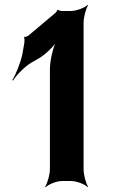

<svg xmlns="http://www.w3.org/2000/svg" viewBox="-20 -758 555 804"><path d="M330 -50V-662C330 -686 340 -723 349 -736L348 -738C336 -726 300 -712 277 -712H237C234 -712 224 -715 224 -717L220 -716C220 -714 214 -705 212 -704L99 -609C96 -606 84 -602 82 -604L81 -600C83 -598 83 -584 82 -579L74 -533C66 -494 46 -446 32 -423L34 -420C49 -444 83 -479 112 -496L140 -512C172 -530 212 -570 226 -598L223 -600C205 -572 189 -510 189 -467V-50C189 -26 178 11 169 24L171 26C183 14 217 0 240 0H278C301 0 336 14 348 26L349 24C340 11 330 -26 330 -50Z"/></svg>

Font: Asimov
Style: EdgeExtreme
Weight: 500
Designer: Google
Version: Version 2.000980: 2014